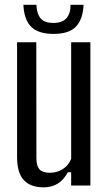

<svg xmlns="http://www.w3.org/2000/svg" viewBox="-20 -777 454 804"><path d="M163 7.5Q108.5 7.5 80 -22.5Q51.5 -52.5 51.5 -120V-600H132L132.5 -113.5Q132.5 -81.5 145.8 -67.5Q159 -53.5 189 -53.5Q218.5 -53.5 243 -69Q267.5 -84.5 278 -112V-600H358.5V0H278V-55.5H264Q246.5 -23 221.2 -7.8Q196 7.5 163 7.5ZM204 -635Q140.5 -635 110.5 -665Q80.5 -695 78 -757H132.5Q133.5 -721.5 149.2 -701.2Q165 -681 204 -681Q240.5 -681 258 -700.5Q275.5 -720 275.5 -757H330Q327 -695 297.5 -665Q268 -635 204 -635Z"/></svg>

Font: Big Shoulders Text Thin
Style: Regular
Weight: 400
Version: Version 2.002